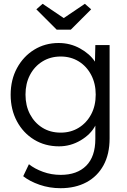

<svg xmlns="http://www.w3.org/2000/svg" viewBox="-20 -759 669 1009"><path d="M298 230Q240 230 188 212Q136 194 102 167L132 104Q162 128 206 144Q250 160 299 160Q385 160 433 112Q481 64 481 -29V-99Q457 -53 404 -21.5Q351 10 290 10Q217 10 159.5 -25Q102 -60 69 -121.5Q36 -183 36 -261Q36 -340 69.5 -401.5Q103 -463 160 -498Q217 -533 288 -533Q349 -533 400.5 -504.5Q452 -476 479 -435L481 -522H556V-32Q556 51 524 109.5Q492 168 434 199Q376 230 298 230ZM299 -62Q352 -62 393.5 -87.5Q435 -113 459 -158Q483 -203 483 -262Q483 -320 459 -365.5Q435 -411 393.5 -436.5Q352 -462 299 -462Q245 -462 203 -436Q161 -410 137.5 -365Q114 -320 114 -262Q114 -204 137.5 -159Q161 -114 202.5 -88Q244 -62 299 -62ZM278 -603 171 -710 204 -739 315 -664 426 -739 459 -710 352 -603Z"/></svg>

Font: Lexend Light
Style: Regular
Weight: 300
Designer: Bonnie Shaver-Troup, Thomas Jockin
Foundry: Lexend
Version: Version 1.007; ttfautohint (v1.8.3)